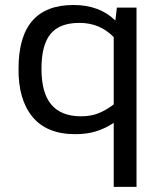

<svg xmlns="http://www.w3.org/2000/svg" viewBox="-20 -514 627 750"><path d="M424.2 216V-34Q390.6 -11.9 355 -0.9Q319.4 10.1 273.9 10.1Q162.7 10.1 106.8 -57.7Q51 -125.5 52.4 -246.3Q52.4 -494.5 267 -494.5Q368.6 -494.5 430.6 -433.8L436.6 -484.4H513.3V216ZM424.2 -106.2V-369Q370.4 -424.6 290.4 -424.6Q212.8 -424.6 177.4 -381.4Q142 -338.2 142 -245.4Q142 -150.7 180.6 -105.2Q219.2 -59.7 296.4 -59.7Q335.9 -59.7 365.6 -71.9Q395.2 -84.1 424.2 -106.2Z"/></svg>

Font: Arad
Style: Regular
Weight: 400
Designer: Mohammad Darvishi
Version: Version 1.010;September 21, 2024;FontCreator 15.0.0.2992 64-